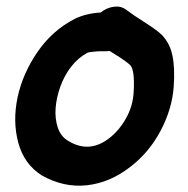

<svg xmlns="http://www.w3.org/2000/svg" viewBox="-20 -575 588 599"><path d="M110 -28Q179 11 251 3Q323 -5 386 -54Q445 -99 481 -167Q517 -235 522 -305Q526 -364 518 -401Q511 -438 486 -465Q471 -480 435 -503Q394 -529 373 -545Q357 -557 335 -554Q313 -551 294 -536Q247 -533 213 -516Q143 -480 97 -413Q51 -346 35 -272Q19 -197 37 -130Q55 -63 110 -28ZM192 -136Q170 -149 160.5 -176.5Q151 -204 153.5 -237.5Q156 -271 168.5 -305.5Q181 -340 202.5 -367.5Q224 -395 252 -410Q258 -413 276 -414Q282 -415 292 -415H303Q314 -415 322 -416L354 -396Q378 -380 386 -372Q401 -357 397 -288Q395 -245 373.5 -206.5Q352 -168 321 -144Q258 -95 192 -136Z"/></svg>

Font: Balsamiq Sans
Style: Bold Italic
Weight: 700
Italic angle: -12°
Designer: Michael Angeles
Foundry: Balsamiq SRL
Version: Version 1.020; ttfautohint (v1.8.4.7-5d5b);gftools[0.9.26]